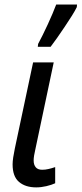

<svg xmlns="http://www.w3.org/2000/svg" viewBox="-20 -811 357 841"><path d="M138.7 9.8Q91.3 9.8 63.2 -14.2Q35.2 -38.1 35.2 -90.8Q35.2 -103.5 37.8 -121.3Q40.5 -139.2 44.9 -160.2L125 -537.6H215.3L134.3 -154.3Q131.3 -142.1 129.4 -130.1Q127.4 -118.2 127.4 -107.9Q127.4 -89.4 136.5 -78.4Q145.5 -67.4 165 -67.4Q178.2 -67.4 192.1 -70.6Q206.1 -73.7 221.7 -79.1V-8.3Q206.1 -1 183.1 4.4Q160.2 9.8 138.7 9.8ZM145.5 -606 147 -618.7Q155.8 -634.8 166.7 -657Q177.7 -679.2 189 -703.6Q200.2 -728 210 -751Q219.7 -773.9 226.1 -791H317.4L316.4 -779.8Q309.1 -764.6 295.2 -742.4Q281.2 -720.2 264.4 -695.1Q247.6 -669.9 231.2 -646.5Q214.8 -623 201.7 -606Z"/></svg>

Font: Open Sans SemiCondensed Medium
Style: Italic
Weight: 500
Width: 4
Italic angle: -12°
Designer: Monotype Design Team
Foundry: Monotype Imaging Inc.
Version: Version 3.000